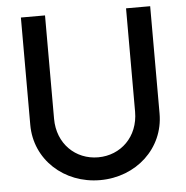

<svg xmlns="http://www.w3.org/2000/svg" viewBox="-53 -802 836 864"><g transform="rotate(-5 364.5 -370.0)"><path d="M365 10C528 10 657 -108 657 -265V-750H548V-283C548 -170 467 -93 365 -93C263 -93 182 -170 182 -283V-750H73V-265C73 -108 202 10 365 10Z"/></g></svg>

Font: Oakes Medium
Style: Regular
Weight: 500
Designer: Samuel Oakes
Foundry: Samuel Oakes
Version: Version 1.003;PS 001.003;hotconv 1.0.88;makeotf.lib2.5.64775